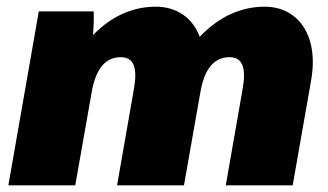

<svg xmlns="http://www.w3.org/2000/svg" viewBox="-20 -554 981 574"><path d="M5 0H205L254 -278C267 -353 298 -383 341 -383C380 -383 392 -352 380 -286L330 0H530L579 -278C592 -353 623 -383 666 -383C705 -383 717 -352 705 -286L655 0H855L910 -313C934 -447 872 -534 771 -534C709 -534 641 -511 577 -444C556 -501 508 -534 446 -534C385 -534 319 -512 258 -449C260 -474 261 -499 260 -520H96Z"/></svg>

Font: Fixel Display 20240404 Black
Style: Italic
Weight: 900
Italic angle: -10°
Designer: AlfaBravo + MacPaw
Foundry: Kyrylo Tkachov, Marchela Mozhyna, Serhii Makarenko, Maria Weinstein, Zakhar Kryvoshyya
Version: Version 1.211;Glyphs 3.2 (3225)